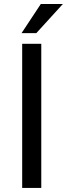

<svg xmlns="http://www.w3.org/2000/svg" viewBox="-20 -927 330 947"><path d="M183.6 -710.9V0H89.4V-710.9ZM86.4 -763.7 181.2 -907.2H290L159.2 -763.7Z"/></svg>

Font: Vazirmatn FD
Style: Regular
Weight: 400
Designer: Saber Rastikerdar
Foundry: Saber Rastikerdar
Version: Version 33.001